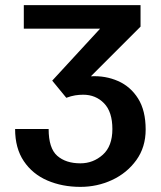

<svg xmlns="http://www.w3.org/2000/svg" viewBox="-20 -720 630 750"><path d="M294 10Q223 10 165 -15Q107 -40 73 -90.5Q39 -141 39 -216H170Q170 -141 203.5 -111.5Q237 -82 294 -82Q344 -82 381.5 -115.5Q419 -149 419 -216Q419 -283 386.5 -316.5Q354 -350 305 -350Q289 -350 273.5 -347.5Q258 -345 239 -338L184 -405L371 -608H73V-700H529V-616L335 -422Q392 -425 441 -403.5Q490 -382 519.5 -335Q549 -288 549 -214Q549 -145 512.5 -94.5Q476 -44 418 -17Q360 10 294 10Z"/></svg>

Font: Panamera
Style: Bold
Weight: 700
Designer: Bastien Sozeau
Foundry: NBR — Bastien Sozeau
Version: Version 3.002; ttfautohint (v1.8.4.7-5d5b);gftools[0.9.33]